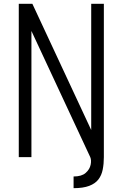

<svg xmlns="http://www.w3.org/2000/svg" viewBox="-20 -820 640 1002"><path d="M364 162V101Q406 101 427 82.5Q448 64 453 40Q458 16 451 0H522Q522 35 516 65Q510 95 493.5 116.5Q477 138 445.5 150Q414 162 364 162ZM78 0V-800H149L522 0H456V-800H522V0H451L78 -800H144V0Z"/></svg>

Font: Victor Mono Light
Style: Regular
Weight: 300
Monospace: yes
Designer: Rune Bjørnerås
Version: Version 1.561;gftools[0.9.30]